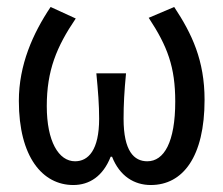

<svg xmlns="http://www.w3.org/2000/svg" viewBox="-20 -518 640 550"><path d="M190 12C236 12 275 -13 297 -69H301C323 -13 365 12 412 12C504 12 566 -69 566 -232C566 -345 530 -421 479 -498L406 -467C460 -385 482 -326 482 -227C482 -111 450 -56 402 -56C364 -56 334 -85 334 -178C334 -218 336 -256 341 -308H256C261 -256 264 -218 264 -178C264 -88 233 -56 195 -56C148 -56 114 -113 114 -214C114 -316 142 -384 197 -465L125 -498C74 -422 34 -332 34 -229C34 -68 102 12 190 12Z"/></svg>

Font: Hasklig
Style: Regular
Weight: 400
Monospace: yes
Designer: Paul D. Hunt, Teo Tuominen
Foundry: Adobe Systems Incorporated
Version: Version 2.030;PS 1.0;hotconv 16.6.51;makeotf.lib2.5.65220